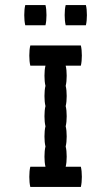

<svg xmlns="http://www.w3.org/2000/svg" viewBox="-20 -740 440 760"><path d="M160 -640H80Q76 -657 76 -680Q76 -704 80 -720H160Q164 -704 164 -680Q164 -657 160 -640ZM324 -680Q324 -657 320 -640H240Q236 -657 236 -680Q236 -704 240 -720H320Q324 -704 324 -680ZM300 -480H240Q244 -464 244 -440Q244 -417 240 -400Q244 -384 244 -360Q244 -337 240 -320Q244 -304 244 -280Q244 -257 240 -240Q244 -224 244 -200Q244 -177 240 -160Q244 -144 244 -120Q244 -97 240 -80H300Q304 -64 304 -40Q304 -17 300 0H100Q96 -17 96 -40Q96 -64 100 -80H160Q156 -97 156 -120Q156 -144 160 -160Q156 -177 156 -200Q156 -224 160 -240Q156 -257 156 -280Q156 -304 160 -320Q156 -337 156 -360Q156 -384 160 -400Q156 -417 156 -440Q156 -464 160 -480H100Q96 -497 96 -520Q96 -544 100 -560H300Q304 -544 304 -520Q304 -497 300 -480Z"/></svg>

Font: VT323
Style: Regular
Weight: 400
Monospace: yes
Designer: Peter Hull
Version: Version 2.000